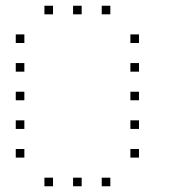

<svg xmlns="http://www.w3.org/2000/svg" viewBox="-20 -685 640 670"><path d="M136 -665Q135 -665 135 -665Q135 -665 135 -664V-636Q135 -635 135 -635Q135 -635 136 -635H164Q165 -635 165 -635Q165 -635 165 -636V-664Q165 -665 165 -665Q165 -665 164 -665ZM236 -665Q235 -665 235 -665Q235 -665 235 -664V-636Q235 -635 235 -635Q235 -635 236 -635H264Q265 -635 265 -635Q265 -635 265 -636V-664Q265 -665 265 -665Q265 -665 264 -665ZM336 -665Q335 -665 335 -665Q335 -665 335 -664V-636Q335 -635 335 -635Q335 -635 336 -635H364Q365 -635 365 -635Q365 -635 365 -636V-664Q365 -665 365 -665Q365 -665 364 -665ZM36 -565Q35 -565 35 -565Q35 -565 35 -564V-536Q35 -535 35 -535Q35 -535 36 -535H64Q65 -535 65 -535Q65 -535 65 -536V-564Q65 -565 65 -565Q65 -565 64 -565ZM436 -565Q435 -565 435 -565Q435 -565 435 -564V-536Q435 -535 435 -535Q435 -535 436 -535H464Q465 -535 465 -535Q465 -535 465 -536V-564Q465 -565 465 -565Q465 -565 464 -565ZM36 -465Q35 -465 35 -465Q35 -465 35 -464V-436Q35 -435 35 -435Q35 -435 36 -435H64Q65 -435 65 -435Q65 -435 65 -436V-464Q65 -465 65 -465Q65 -465 64 -465ZM436 -465Q435 -465 435 -465Q435 -465 435 -464V-436Q435 -435 435 -435Q435 -435 436 -435H464Q465 -435 465 -435Q465 -435 465 -436V-464Q465 -465 465 -465Q465 -465 464 -465ZM36 -365Q35 -365 35 -365Q35 -365 35 -364V-336Q35 -335 35 -335Q35 -335 36 -335H64Q65 -335 65 -335Q65 -335 65 -336V-364Q65 -365 65 -365Q65 -365 64 -365ZM436 -365Q435 -365 435 -365Q435 -365 435 -364V-336Q435 -335 435 -335Q435 -335 436 -335H464Q465 -335 465 -335Q465 -335 465 -336V-364Q465 -365 465 -365Q465 -365 464 -365ZM36 -265Q35 -265 35 -265Q35 -265 35 -264V-236Q35 -235 35 -235Q35 -235 36 -235H64Q65 -235 65 -235Q65 -235 65 -236V-264Q65 -265 65 -265Q65 -265 64 -265ZM436 -265Q435 -265 435 -265Q435 -265 435 -264V-236Q435 -235 435 -235Q435 -235 436 -235H464Q465 -235 465 -235Q465 -235 465 -236V-264Q465 -265 465 -265Q465 -265 464 -265ZM36 -165Q35 -165 35 -165Q35 -165 35 -164V-136Q35 -135 35 -135Q35 -135 36 -135H64Q65 -135 65 -135Q65 -135 65 -136V-164Q65 -165 65 -165Q65 -165 64 -165ZM436 -165Q435 -165 435 -165Q435 -165 435 -164V-136Q435 -135 435 -135Q435 -135 436 -135H464Q465 -135 465 -135Q465 -135 465 -136V-164Q465 -165 465 -165Q465 -165 464 -165ZM136 -65Q135 -65 135 -65Q135 -65 135 -64V-36Q135 -35 135 -35Q135 -35 136 -35H164Q165 -35 165 -35Q165 -35 165 -36V-64Q165 -65 165 -65Q165 -65 164 -65ZM236 -65Q235 -65 235 -65Q235 -65 235 -64V-36Q235 -35 235 -35Q235 -35 236 -35H264Q265 -35 265 -35Q265 -35 265 -36V-64Q265 -65 265 -65Q265 -65 264 -65ZM336 -65Q335 -65 335 -65Q335 -65 335 -64V-36Q335 -35 335 -35Q335 -35 336 -35H364Q365 -35 365 -35Q365 -35 365 -36V-64Q365 -65 365 -65Q365 -65 364 -65Z"/></svg>

Font: Doto Black Thin
Style: Regular
Weight: 250
Monospace: yes
Version: Version 1.000